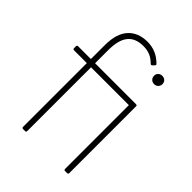

<svg xmlns="http://www.w3.org/2000/svg" viewBox="-217 -863 969 969"><g transform="rotate(45 267.5 -378.0)"><path d="M125 0Q117 0 117 -8V-463H26Q18 -463 18 -471V-484Q18 -492 26 -492H117V-591Q117 -674 154.5 -715Q192 -756 258 -756Q322 -756 368 -709Q374 -704 367 -697L359 -689Q353 -683 347 -689Q327 -709 306 -717.5Q285 -726 258 -726Q202 -726 174.5 -692Q147 -658 147 -586V-492H439Q447 -492 447 -484V-8Q447 0 439 0H425Q417 0 417 -8V-463H147V-8Q147 0 139 0ZM402 -658Q402 -671 410.5 -679Q419 -687 432 -687Q445 -687 453.5 -679Q462 -671 462 -658Q462 -645 453.5 -636.5Q445 -628 432 -628Q419 -628 410.5 -636.5Q402 -645 402 -658Z"/></g></svg>

Font: LINE Seed Sans TH App Thin
Style: Regular
Weight: 250
Designer: Dalton Maag Ltd | Thai characters by Cadson Demak Co.,Ltd.
Foundry: Dalton Maag Ltd
Version: Version 1.003